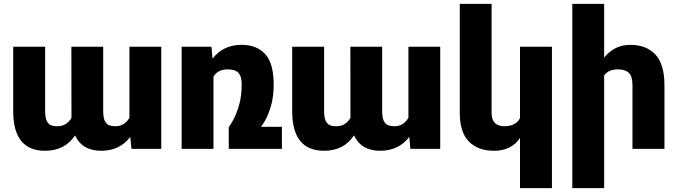

<svg xmlns="http://www.w3.org/2000/svg" viewBox="-20 -770 3505 993"><path d="M649.4 -160.6V-528.3H814V0H659.7L653.8 -62Q599.1 9.8 503.4 9.8Q404.8 9.8 368.2 -69.8Q314.9 9.8 213.4 9.8Q48.8 9.8 48.3 -193.4V-528.3H213.4V-195.8Q213.4 -164.1 220.7 -147Q228 -129.9 241.5 -123.5Q254.9 -117.2 276.4 -117.2Q325.2 -117.2 349.6 -160.6L349.1 -528.3H513.7V-196.8Q513.7 -164.6 521 -147.2Q528.3 -129.9 542 -123.5Q555.7 -117.2 577.6 -117.2Q623.5 -117.2 649.4 -160.6Z M1438 -114.3V0H1163.1V-114.3Q1163.1 -109.9 1181.6 -141.4Q1200.2 -172.9 1215.1 -221.7Q1230 -270.5 1230 -333Q1230 -364.3 1221.4 -381.1Q1212.9 -397.9 1196.8 -404.5Q1180.7 -411.1 1155.3 -411.1Q1106.9 -411.1 1084 -373.5V0H919.4V-528.3H1073.7L1079.1 -466.8Q1134.3 -538.1 1229.5 -538.1Q1307.6 -538.1 1351.3 -490.5Q1395 -442.9 1395.5 -335Q1395.5 -268.1 1380.6 -219Q1365.7 -169.9 1347.2 -139.9Q1328.6 -109.9 1328.6 -114.3Z M2092.3 -160.6V-528.3H2256.8V0H2102.5L2096.7 -62Q2042 9.8 1946.3 9.8Q1847.7 9.8 1811 -69.8Q1757.8 9.8 1656.2 9.8Q1491.7 9.8 1491.2 -193.4V-528.3H1656.2V-195.8Q1656.2 -164.1 1663.6 -147Q1670.9 -129.9 1684.3 -123.5Q1697.8 -117.2 1719.2 -117.2Q1768.1 -117.2 1792.5 -160.6L1792 -528.3H1956.5V-196.8Q1956.5 -164.6 1963.9 -147.2Q1971.2 -129.9 1984.9 -123.5Q1998.5 -117.2 2020.5 -117.2Q2066.4 -117.2 2092.3 -160.6Z M2669.4 203.1V-56.6Q2647.9 -23.4 2613.8 -6.8Q2579.6 9.8 2534.7 9.8Q2452.1 9.8 2405 -38.1Q2357.9 -85.9 2357.9 -186.5V-750H2522.5V-185.5Q2522.5 -117.2 2588.9 -117.2Q2647 -117.2 2669.4 -158.7V-528.3H2834.5V203.1Z M3104.5 -379.4V203.1H2939.9V-750H3104.5V-472.2Q3158.2 -538.1 3239.3 -538.1Q3322.3 -538.1 3369.1 -488.5Q3416 -439 3416.5 -330.6V0H3251V-329.1Q3251 -375 3232.4 -393.1Q3213.9 -411.1 3175.8 -411.1Q3126 -411.1 3104.5 -379.4Z"/></svg>

Font: Mardoto Black
Style: Regular
Weight: 900
Designer: Christian Robertson, Vahan Hovhannisyan
Foundry: Google
Version: Version 1.000